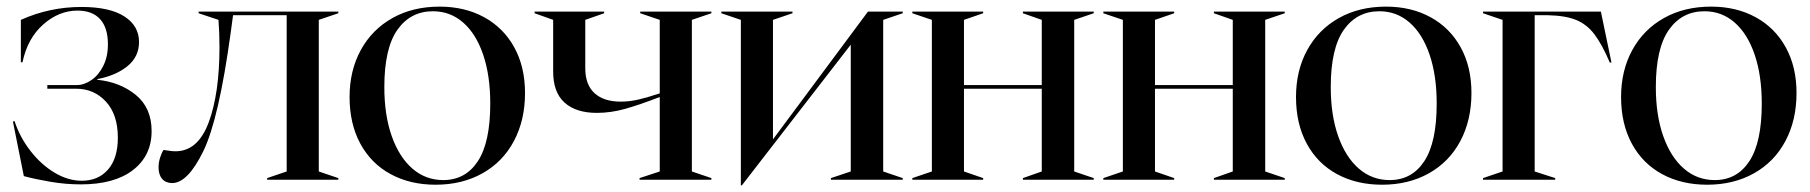

<svg xmlns="http://www.w3.org/2000/svg" viewBox="-20 -543 5467 580"><path d="M52 -11 19 -176 24 -177Q40 -128 72.5 -86.5Q105 -45 145.5 -21Q186 3 227 3Q277 3 306.5 -31Q336 -65 336 -127Q336 -197 300 -236Q264 -275 210 -275H123V-286H212Q234 -286 256 -301Q278 -316 292 -344Q306 -372 306 -409Q306 -459 282.5 -485Q259 -511 214 -511Q158 -511 110.5 -469Q63 -427 48 -355H43V-483Q130 -522 226 -522Q311 -522 355.5 -493.5Q400 -465 400 -416Q400 -372 365.5 -343.5Q331 -315 274 -304V-302Q343 -295 390.5 -256Q438 -217 438 -147Q438 -73 382 -29.5Q326 14 224 14Q178 14 131.5 6Q85 -2 52 -11Z M459 -37Q459 -52 463.5 -66.5Q468 -81 474 -90Q477 -90 488.5 -88Q500 -86 510 -86Q578 -86 610.5 -173.5Q643 -261 643 -401Q643 -444 640 -483L580 -503V-508H1002V-503L943 -483V-25L1002 -5V0H787V-5L846 -25V-497H684L677 -445Q641 -182 594 -86Q547 10 500 10Q481 10 470 -2.5Q459 -15 459 -37Z M1036 -250Q1036 -330 1070 -392Q1104 -454 1165.5 -488.5Q1227 -523 1308 -523Q1384 -523 1442.5 -491Q1501 -459 1533.5 -400Q1566 -341 1566 -262Q1566 -180 1532.5 -117Q1499 -54 1437.5 -19.5Q1376 15 1296 15Q1219 15 1160 -17Q1101 -49 1068.5 -109Q1036 -169 1036 -250ZM1319 1Q1386 1 1423.5 -56Q1461 -113 1461 -230Q1461 -315 1439.5 -378Q1418 -441 1379 -475Q1340 -509 1288 -509Q1220 -509 1180.5 -453Q1141 -397 1141 -280Q1141 -195 1163.5 -131.5Q1186 -68 1226 -33.5Q1266 1 1319 1Z M1912 -5 1973 -25V-250Q1911 -226 1868 -214Q1825 -202 1783 -202Q1720 -202 1685.5 -233Q1651 -264 1651 -327V-483L1595 -503V-508H1805V-503L1748 -483V-337Q1748 -287 1776 -261.5Q1804 -236 1855 -236Q1882 -236 1909.5 -242.5Q1937 -249 1973 -261V-483L1914 -503V-508H2129V-503L2070 -483V-25L2129 -5V0H1912Z M2218 -483 2159 -503V-508H2374V-503L2315 -483V-122L2602 -508H2707V-503L2648 -483V-25L2707 -5V0H2490V-5L2550 -25V-408L2221 17H2218Z M2736 -5 2795 -25V-483L2736 -503V-508H2950V-503L2892 -483V-286H3127V-483L3070 -503V-508H3284V-503L3225 -483V-25L3284 -5V0H3070V-5L3127 -25V-275H2892V-25L2950 -5V0H2736Z M3313 -5 3372 -25V-483L3313 -503V-508H3527V-503L3469 -483V-286H3704V-483L3647 -503V-508H3861V-503L3802 -483V-25L3861 -5V0H3647V-5L3704 -25V-275H3469V-25L3527 -5V0H3313Z M3895 -250Q3895 -330 3929 -392Q3963 -454 4024.5 -488.5Q4086 -523 4167 -523Q4243 -523 4301.5 -491Q4360 -459 4392.5 -400Q4425 -341 4425 -262Q4425 -180 4391.5 -117Q4358 -54 4296.5 -19.5Q4235 15 4155 15Q4078 15 4019 -17Q3960 -49 3927.5 -109Q3895 -169 3895 -250ZM4178 1Q4245 1 4282.5 -56Q4320 -113 4320 -230Q4320 -315 4298.5 -378Q4277 -441 4238 -475Q4199 -509 4147 -509Q4079 -509 4039.5 -453Q4000 -397 4000 -280Q4000 -195 4022.5 -131.5Q4045 -68 4085 -33.5Q4125 1 4178 1Z M4460 -5 4519 -25V-483L4460 -503V-508H4816L4848 -354H4843Q4819 -410 4796 -440Q4773 -470 4740.5 -483Q4708 -496 4656 -497H4616V-25L4678 -5V0H4460Z M4877 -250Q4877 -330 4911 -392Q4945 -454 5006.5 -488.5Q5068 -523 5149 -523Q5225 -523 5283.5 -491Q5342 -459 5374.5 -400Q5407 -341 5407 -262Q5407 -180 5373.5 -117Q5340 -54 5278.5 -19.5Q5217 15 5137 15Q5060 15 5001 -17Q4942 -49 4909.5 -109Q4877 -169 4877 -250ZM5160 1Q5227 1 5264.5 -56Q5302 -113 5302 -230Q5302 -315 5280.5 -378Q5259 -441 5220 -475Q5181 -509 5129 -509Q5061 -509 5021.5 -453Q4982 -397 4982 -280Q4982 -195 5004.5 -131.5Q5027 -68 5067 -33.5Q5107 1 5160 1Z"/></svg>

Font: Nyght Serif
Style: Regular
Weight: 400
Designer: Maksym Kobuzan
Version: Version 0.410